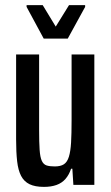

<svg xmlns="http://www.w3.org/2000/svg" viewBox="-20 -723 436 751"><path d="M152 8Q117 8 95.5 -2.5Q74 -13 62.5 -35Q51 -57 47 -92.5Q43 -128 43 -178V-510H133V-215Q133 -166 135 -137Q137 -108 143.5 -94Q150 -80 162 -76Q174 -72 194 -72Q217 -72 230 -80.5Q243 -89 249.5 -110Q256 -131 258 -165.5Q260 -200 260 -252V-510H349V0H267L263 -63H258Q250 -39 236 -23Q222 -7 201 0.5Q180 8 152 8ZM151 -572 84 -696V-703H147L198 -619L250 -703H313V-696L245 -572Z"/></svg>

Font: Saira ExtraCondensed SemiBold
Style: Regular
Weight: 600
Width: 2
Designer: Hector Gatti with collaboration of the Omnibus-Type team
Foundry: Omnibus-Type
Version: Version 1.101